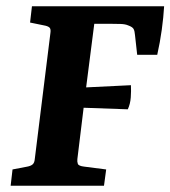

<svg xmlns="http://www.w3.org/2000/svg" viewBox="-20 -593 544 613"><path d="M14 0 20 -52 67 -61Q78 -63 84 -68Q90 -73 91 -85L141 -488Q143 -501 137.5 -505.5Q132 -510 120 -512L76 -521L82 -573H504Q502 -538 496.5 -498Q491 -458 482 -418H418L411 -481Q410 -494 406.5 -500.5Q403 -507 389 -512Q380 -516 365 -516.5Q350 -517 334 -517H281L255 -314L398 -321Q399 -303 397.5 -282Q396 -261 388 -244L247 -249L227 -85Q226 -77 228.5 -70Q231 -63 249 -61L319 -52L312 0Z"/></svg>

Font: Yrsa
Style: Italic
Weight: 400
Italic angle: -7.10001°
Designer: Anna Giedrys (Yrsa+Rasa design), David Brezina (Yrsa art-direction, Rasa art-direction, design)
Foundry: Rosetta Type Foundry
Version: Version 2.004